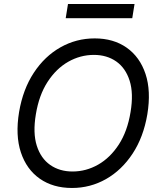

<svg xmlns="http://www.w3.org/2000/svg" viewBox="-20 -929 801 959"><path d="M715.9 -358Q696.7 -244.3 642.4 -161.8Q588.1 -79.2 509.6 -34.6Q431.1 9.9 339.5 9.9Q245 9.9 178.8 -36.4Q112.6 -82.7 84.3 -167.8Q56.1 -252.8 75.3 -369.3Q94.5 -483 148.8 -565.5Q203.1 -648.1 282 -692.6Q360.8 -737.2 453.1 -737.2Q546.9 -737.2 612.7 -690.9Q678.6 -644.5 706.9 -559.5Q735.1 -474.4 715.9 -358ZM632.1 -369.3Q647.7 -462.4 627.5 -525.9Q607.2 -589.5 560.4 -622.2Q513.5 -654.8 448.9 -654.8Q381.4 -654.8 321 -620.6Q260.7 -586.3 217.7 -520.1Q174.7 -453.8 159.1 -358Q143.5 -264.9 163.7 -201.3Q183.9 -137.8 230.8 -105.1Q277.7 -72.4 342.3 -72.4Q409.8 -72.4 470.2 -106.7Q530.5 -141 573.5 -207.2Q616.5 -273.4 632.1 -369.3ZM652 -909.1 640.6 -838.1H308.2L319.6 -909.1Z"/></svg>

Font: Inter UI
Style: Italic
Weight: 400
Italic angle: -9.39999°
Designer: Rasmus Andersson
Foundry: rsms
Version: 3.2;8d6f07862